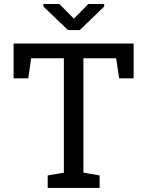

<svg xmlns="http://www.w3.org/2000/svg" viewBox="-20 -925 727 945"><path d="M214.8 0V-61.5L294.4 -75.2V-638.2H133.3L119.1 -539.6H46.9V-710.9H637.7V-539.6H566.4L551.8 -638.2H390.6V-75.2L470.2 -61.5V0ZM492.7 -905.3V-892.6L372.6 -776.9H314.5L193.4 -893.1V-905.3H272L343.8 -833.1L414.6 -905.3Z"/></svg>

Font: Roboto Slab LO
Style: Regular
Weight: 400
Designer: Google
Version: Version 2.000